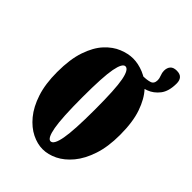

<svg xmlns="http://www.w3.org/2000/svg" viewBox="-190 -714 812 812"><g transform="rotate(45 216.0 -308.0)"><path d="M215.5 11Q184 11 151 -5.2Q118 -21.5 90 -55.2Q62 -89 45 -140.8Q28 -192.5 28 -263.5Q28 -340.5 45.8 -392.2Q63.5 -444 91.8 -474.5Q120 -505 152.8 -518.2Q185.5 -531.5 215.5 -531.5Q245.5 -531.5 278.5 -518.2Q311.5 -505 340 -474.5Q368.5 -444 386.5 -392.2Q404.5 -340.5 404.5 -263.5Q404.5 -192.5 387.2 -140.8Q370 -89 342 -55.2Q314 -21.5 280.8 -5.2Q247.5 11 215.5 11ZM215.5 -36.5Q234.5 -36.5 244 -88.8Q253.5 -141 253.5 -263.5Q253.5 -386.5 244 -435.8Q234.5 -485 215.5 -485Q198 -485 188.5 -435.8Q179 -386.5 179 -263.5Q179 -141 188.5 -88.8Q198 -36.5 215.5 -36.5ZM299 -468V-508Q319.5 -508 336.5 -513Q353.5 -518 353.5 -540.5Q353.5 -550 348.5 -562.8Q343.5 -575.5 343.5 -586.5Q343.5 -604.5 352.8 -615Q362 -625.5 382 -625.5Q402 -625.5 411 -615.2Q420 -605 420 -586.5Q420 -540 400 -514.2Q380 -488.5 352 -478.2Q324 -468 299 -468Z"/></g></svg>

Font: Imbue Thin 10pt Black
Style: Regular
Weight: 900
Version: Version 1.102